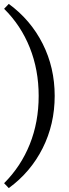

<svg xmlns="http://www.w3.org/2000/svg" viewBox="-20 -762 352 983"><path d="M25 -742Q137 -660 198.5 -538Q260 -416 260 -271Q260 -126 198.5 -3.5Q137 119 25 201L1 176Q87 90 132.5 -23.5Q178 -137 178 -271Q178 -404 132.5 -518Q87 -632 1 -717Z"/></svg>

Font: Piazzolla 24pt Medium
Style: Regular
Weight: 500
Designer: Juan Pablo del Peral
Foundry: Huerta Tipografica
Version: Version 2.005